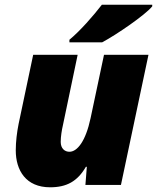

<svg xmlns="http://www.w3.org/2000/svg" viewBox="-20 -786 667 816"><path d="M275 -617V-606H414C476 -639 598 -723 627 -759V-766H413C376 -718 321 -655 275 -617ZM193 10C263 10 309 -15 345 -77H349L343 0H494L611 -553H422L365 -284C344 -185 308 -141 275 -141C255 -141 238 -155 238 -183C238 -206 243 -235 247 -252L310 -553H121L59 -259C52 -224 47 -184 47 -147C47 -62 90 10 193 10Z"/></svg>

Font: Noto Sans Black
Style: Italic
Weight: 900
Italic angle: -12°
Designer: Monotype Design Team
Foundry: Monotype Imaging Inc.
Version: Version 2.013